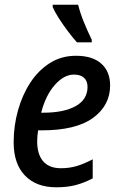

<svg xmlns="http://www.w3.org/2000/svg" viewBox="-20 -786 511 816"><path d="M219 10Q134 10 86 -40Q38 -90 38 -181Q38 -251 56.5 -317Q75 -383 109 -435Q143 -487 192 -518Q241 -549 303 -549Q373 -549 410.5 -515.5Q448 -482 448 -423Q448 -338 375.5 -285Q303 -232 157 -232H142Q138 -207 138 -185Q138 -130 163.5 -100.5Q189 -71 239 -71Q274 -71 305 -80Q336 -89 374 -109V-28Q338 -9 302 0.5Q266 10 219 10ZM164 -307Q251 -307 301.5 -335Q352 -363 352 -417Q352 -441 337.5 -455Q323 -469 294 -469Q252 -469 213 -425Q174 -381 155 -307ZM307 -606Q290 -625 269.5 -652Q249 -679 231 -707Q213 -735 204 -756V-766H312Q321 -730 336.5 -692Q352 -654 370 -617V-606Z"/></svg>

Font: Noto Sans SemiCondensed Medium
Style: Italic
Weight: 500
Width: 4
Italic angle: -12°
Designer: Monotype Design Team
Foundry: Monotype Imaging Inc.
Version: Version 2.013; ttfautohint (v1.8.4.7-5d5b)